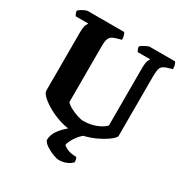

<svg xmlns="http://www.w3.org/2000/svg" viewBox="-204 -856 1149 1209"><g transform="rotate(30 371.0 -252.0)"><path d="M378 0Q337 0 291 -14Q245 -28 204.5 -50Q164 -72 137.5 -95.5Q111 -119 109 -137V-557Q109 -605 117.5 -620.5Q126 -636 127 -637H35Q33 -641 28.5 -650Q24 -659 23 -671Q29 -678 41 -685.5Q53 -693 66 -698.5Q79 -704 84 -704H349Q353 -699 357.5 -685.5Q362 -672 362 -655L318 -642Q305 -638 294.5 -631Q284 -624 277.5 -607.5Q271 -591 271 -556V-149Q284 -134 310 -120.5Q336 -107 362.5 -98.5Q389 -90 402 -90Q455 -90 497 -106.5Q539 -123 560 -146V-556Q560 -605 568 -620.5Q576 -636 577 -637H486Q483 -642 479 -650.5Q475 -659 474 -671Q480 -678 492.5 -685.5Q505 -693 517.5 -698.5Q530 -704 535 -704H719Q724 -698 728 -685Q732 -672 732 -655L695 -644Q662 -634 654 -615Q646 -596 646 -549V-116Q635 -98 607 -78Q579 -58 541 -40Q503 -22 460.5 -11Q418 0 378 0ZM395 200Q380 200 353 190Q326 180 301 164Q276 148 267 129Q267 88 296 50.5Q325 13 363 -14L464 -18Q439 0 421 23.5Q403 47 393.5 67.5Q384 88 384 97Q398 110 421.5 119Q445 128 481 128Q489 141 489 162Q476 178 450 189Q424 200 395 200Z"/></g></svg>

Font: Texturina 72pt Black
Style: Regular
Weight: 900
Designer: Guillermo Torres Carreño
Foundry: Omnibus-Type
Version: Version 1.002; ttfautohint (v1.8.3)